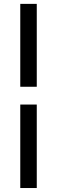

<svg xmlns="http://www.w3.org/2000/svg" viewBox="-20 -730 287 966"><path d="M165 -293.5H82V-710.5H165ZM165 216H82V-204H165Z"/></svg>

Font: Anek Telugu Medium
Style: Regular
Weight: 500
Designer: Omkar Bhoir (Telugu), Yesha Goshar (Latin)
Foundry: Ek Type
Version: Version 1.003